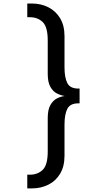

<svg xmlns="http://www.w3.org/2000/svg" viewBox="-20 -832 590 1070"><path d="M156.5 218H132V141.5H147Q190 141.5 218 114.5Q246 87.5 246 12.5V-173.5Q246 -221 261 -247Q276 -273 297.8 -283.8Q319.5 -294.5 341 -297Q319.5 -300 297.8 -310.8Q276 -321.5 261 -347.5Q246 -373.5 246 -421V-607Q246 -682 218 -709Q190 -736 147 -736H132V-812.5H156.5Q208 -812.5 249.5 -791.5Q291 -770.5 315.2 -730Q339.5 -689.5 339.5 -630.5V-456.5Q339.5 -400.5 355 -369.5Q370.5 -338.5 416 -338.5H423.5V-256H416Q370.5 -256 355 -225Q339.5 -194 339.5 -137.5V36Q339.5 95 315.2 135.8Q291 176.5 249.5 197.2Q208 218 156.5 218Z"/></svg>

Font: Trispace SemiCondensed
Style: Regular
Weight: 400
Width: 4
Designer: Tyler Finck
Foundry: Etcetera Type Company
Version: Version 1.210; ttfautohint (v1.8.3)